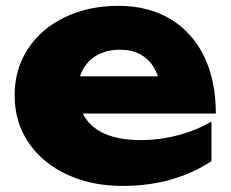

<svg xmlns="http://www.w3.org/2000/svg" viewBox="-20 -608 776 645"><path d="M29.2 -287.9Q29.2 -376.2 74.3 -444.5Q119.4 -512.8 198.9 -550.6Q278.4 -588.4 377.6 -588.4Q478.4 -588.4 552.5 -544Q626.5 -499.5 665.8 -418.1Q705.1 -336.8 705.1 -226.6H200.1V-351.6H586.2L519.3 -308.1Q515 -350.5 497.6 -380.1Q480.3 -409.7 451.4 -425.3Q422.4 -441 383 -441Q339.7 -441 307.7 -423.5Q275.8 -406 258.8 -375.1Q241.8 -344.1 241.8 -304.3Q241.8 -251.1 265.6 -213.5Q289.3 -176 336.5 -156.7Q383.6 -137.4 452.4 -137.4Q515.8 -137.4 577.8 -153.7Q639.7 -169.9 690.4 -199.8V-66.8Q629.6 -26.2 554.3 -4.8Q479 16.6 391.6 16.6Q288.1 16.6 205.4 -21.6Q122.7 -59.7 76 -128.8Q29.2 -197.9 29.2 -287.9Z"/></svg>

Font: Unbounded Variable
Style: Regular
Weight: 400
Designer: Luke Prowse, Jean-Baptiste Morizot, Fátima Lázaro, Florian Runge
Foundry: NaN
Version: Version 1.600;FEAKit 1.0